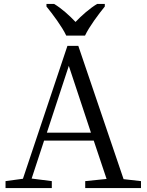

<svg xmlns="http://www.w3.org/2000/svg" viewBox="-20 -951 745 971"><path d="M315 -771H410C431 -816 479 -880 510 -918V-931H471C433 -908 392 -872 362 -840C332 -872 292 -908 254 -931H215V-918C246 -880 294 -816 315 -771ZM693 -35 605 -45 376 -719H321L96 -47L8 -35V0H242V-35L140 -48L203 -240H454L519 -46L411 -35V0H693ZM440 -280H217L328 -618Z"/></svg>

Font: Noto Serif Tangut
Style: Regular
Weight: 400
Designer: YANG Xicheng
Foundry: Liu Zhao Studio
Version: Version 2.169